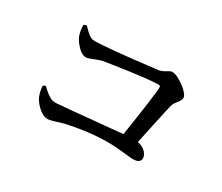

<svg xmlns="http://www.w3.org/2000/svg" viewBox="-100 -876 1200 1039"><g transform="rotate(30 500.0 -356.5)"><path d="M178.7 -616.2 196.3 -622.1Q201.2 -617.2 210.9 -607.4Q241.2 -576.2 261.7 -571.3Q268.6 -570.3 275.4 -570.3Q349.6 -570.3 626 -603.5Q643.6 -605.5 653.3 -606.4Q672.9 -609.4 700.2 -627Q713.9 -635.7 723.6 -635.7Q752.9 -635.7 802.7 -598.6Q844.7 -565.4 845.7 -543Q845.7 -529.3 826.2 -505.9Q811.5 -487.3 807.6 -472.7Q799.8 -442.4 776.4 -333Q759.8 -253.9 751 -213.9Q799.8 -203.1 815.4 -168Q819.3 -159.2 819.3 -149.4Q817.4 -121.1 775.4 -120.1Q762.7 -120.1 727.5 -124Q661.1 -131.8 613.3 -131.8Q495.1 -131.8 359.4 -101.6Q338.9 -96.7 309.6 -86.9Q279.3 -77.1 264.6 -77.1Q228.5 -77.1 188.5 -123Q173.8 -139.6 167 -155.3Q152.3 -193.4 153.3 -220.7L168 -228.5Q210 -185.5 238.3 -177.7Q250 -174.8 260.7 -174.8Q273.4 -174.8 590.8 -205.1Q634.8 -210 662.1 -211.9Q702.1 -468.8 705.1 -527.3Q704.1 -538.1 695.3 -539.1Q631.8 -539.1 425.8 -507.8Q381.8 -502 360.4 -497.1Q351.6 -495.1 304.7 -476.6Q288.1 -469.7 277.3 -469.7Q247.1 -469.7 210.9 -514.6Q194.3 -536.1 188.5 -553.7Q178.7 -585 178.7 -616.2Z"/></g></svg>

Font: GenYoMin JP SemiBold
Style: Regular
Weight: 600
Version: Version 1.001;PS 1;hotconv 16.6.51;makeotf.lib2.5.65220 DEVE